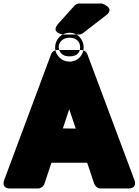

<svg xmlns="http://www.w3.org/2000/svg" viewBox="-57 -1032 787 1090"><path d="M438 -108 478 12C483 25 497 38 514 38H670C729 38 705 -13 705 -13L439 -724C434 -738 420 -748 404 -748H268C253 -748 238 -739 233 -724L-32 -13C-53 43 3 38 3 38H159C173 38 190 28 195 12L235 -108ZM300 -303 336 -412 373 -302ZM394 -1012C384 -1012 373 -1008 366 -1000L275 -899C225 -844 303 -836 303 -836H391C398 -836 407 -839 414 -844L545 -945C600 -987 522 -1012 522 -1012ZM338 -818C302 -818 276 -795 276 -763C276 -756 278 -749 281 -743C290 -725 305 -712 338 -712C377 -712 398 -731 398 -763C398 -797 374 -818 338 -818ZM418 -763C418 -720 385 -682 338 -682C294 -682 256 -717 256 -763C256 -808 291 -846 338 -846C386 -846 418 -806 418 -763Z"/></svg>

Font: Asimov Print
Style: E
Weight: 500
Designer: Google
Version: Version 2.000980; 2014